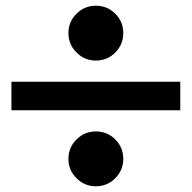

<svg xmlns="http://www.w3.org/2000/svg" viewBox="-20 -676 671 672"><path d="M219.5 -560Q219.5 -600 247.8 -628Q276 -656 315.5 -656Q355.5 -656 383.5 -628Q411.5 -600 411.5 -560Q411.5 -520.5 383.5 -492.2Q355.5 -464 315.5 -464Q276 -464 247.8 -492.2Q219.5 -520.5 219.5 -560ZM20 -290V-390H611V-290ZM219.5 -120Q219.5 -160 247.8 -188Q276 -216 315.5 -216Q355.5 -216 383.5 -188Q411.5 -160 411.5 -120Q411.5 -80.5 383.5 -52.2Q355.5 -24 315.5 -24Q276 -24 247.8 -52.2Q219.5 -80.5 219.5 -120Z"/></svg>

Font: Engraving CC
Style: Bold
Weight: 700
Designer: indestructible type*
Foundry: Cowboy Collective
Version: Version 1.000